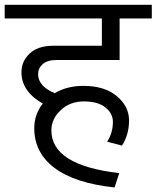

<svg xmlns="http://www.w3.org/2000/svg" viewBox="-35 -667 661 811"><path d="M109.7 -125.9Q109.7 -183.5 145.6 -229.5Q55.6 -281.1 55.6 -361.5Q55.6 -408.5 90.5 -441.1Q125.4 -473.7 189.6 -473.7H395.3V-589H-15.2V-646.6H606.2V-589H470.2V-413.5H203.7Q164.8 -413.5 145.3 -396.1Q125.9 -378.7 125.9 -353.4Q125.9 -328.1 144.1 -307.6Q162.3 -287.2 196.2 -273.5Q248.2 -304.3 317.5 -304.3Q406.5 -304.3 458.3 -261.1Q510.1 -217.9 510.1 -158.2Q510.1 -98.6 480.3 -52.1L417.6 -68.3Q441.9 -106.2 441.9 -152.2Q441.9 -187.6 410.3 -213.1Q378.7 -238.6 319.5 -238.6Q260.4 -238.6 221.2 -201.5Q182 -164.3 182 -116.3Q182 31.3 468.7 64.2L448.9 124.9Q280.6 106.7 195.1 42.2Q109.7 -22.2 109.7 -125.9Z"/></svg>

Font: Khula
Style: Regular
Weight: 400
Designer: Erin McLaughlin, Steve Matteson
Version: Version 1.000;PS 1.0;hotconv 1.0.72;makeotf.lib2.5.5900; ttf